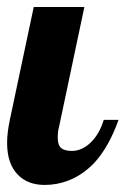

<svg xmlns="http://www.w3.org/2000/svg" viewBox="-28 -520 357 546"><path d="M23.4 -22.5Q-7.8 -53.7 -7.8 -113.8Q-7.8 -142.1 0 -179.2L67.9 -500H211.9L140.1 -160.2Q136.2 -147.5 136.2 -127.9Q136.2 -107.4 145.8 -99.1Q155.3 -90.8 176.8 -90.8Q191.4 -90.8 205.3 -97.4Q219.2 -104 231 -115.7Q254.9 -139.6 267.1 -179.2H309.1Q282.2 -103.5 241.7 -58.6Q207.5 -22 164.6 -5.9Q133.3 5.9 99.1 5.9Q51.3 5.9 23.4 -22.5Z"/></svg>

Font: Pattaya
Style: Regular
Weight: 400
Designer: Pablo Impallari / Thai characters Designed by Thanarat Vachiruckul and Suppakit Chalermlarp
Foundry: Pablo Impallari
Version: Version 2.000